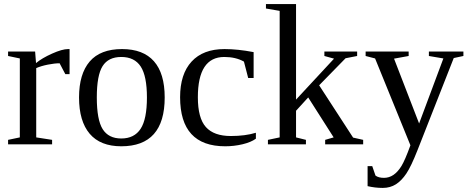

<svg xmlns="http://www.w3.org/2000/svg" viewBox="-20 -714 2317 950"><path d="M324.2 -471.2V-347.2H303.2L274.9 -400.9Q250.5 -400.9 217 -394.3Q183.6 -387.7 159.2 -377V-34.2L237.8 -22V0H20V-22L78.1 -34.2V-424.8L20 -437V-459H153.8L158.2 -401.9Q187.5 -426.3 237.5 -448.7Q287.6 -471.2 316.9 -471.2Z M794.9 -231.9Q794.9 9.8 580.1 9.8Q476.6 9.8 423.8 -52.2Q371.1 -114.3 371.1 -231.9Q371.1 -348.1 423.8 -409.7Q476.6 -471.2 584 -471.2Q688.5 -471.2 741.7 -410.9Q794.9 -350.6 794.9 -231.9ZM707 -231.9Q707 -337.4 676.3 -384.8Q645.5 -432.1 580.1 -432.1Q516.1 -432.1 487.5 -386.7Q459 -341.3 459 -231.9Q459 -121.1 488 -75Q517.1 -28.8 580.1 -28.8Q644.5 -28.8 675.8 -76.7Q707 -124.5 707 -231.9Z M1246.1 -27.8Q1222.2 -10.3 1180.2 -0.2Q1138.2 9.8 1094.2 9.8Q871.1 9.8 871.1 -232.9Q871.1 -347.7 928 -409.4Q984.9 -471.2 1090.8 -471.2Q1156.7 -471.2 1234.9 -456.1V-328.1H1208L1187 -409.2Q1146.5 -432.1 1089.8 -432.1Q959 -432.1 959 -232.9Q959 -129.4 998.8 -85.2Q1038.6 -41 1122.1 -41Q1193.4 -41 1246.1 -57.1Z M1444.8 -221.2 1632.8 -423.8 1585 -437V-459H1747.1V-437L1689.9 -425.8L1559.1 -292L1727.1 -33.2L1776.9 -22V0H1588.9V-22L1630.9 -34.2L1504.9 -231.9L1444.8 -166V-34.2L1493.7 -22V0H1305.7V-22L1363.8 -34.2V-660.2L1295.9 -671.9V-693.8H1444.8Z M1874 215.8Q1835.9 215.8 1798.8 207V107.9H1821.8L1837.9 154.8Q1853 166 1879.9 166Q1905.3 166 1926.8 151.4Q1948.2 136.7 1966.1 107.9Q1983.9 79.1 2010.7 4.9L1835.9 -424.8L1789.1 -437V-459H2002V-437L1929.7 -423.8L2053.7 -103L2173.8 -424.8L2102.1 -437V-459H2272.9V-437L2225.1 -426.8L2045.9 28.8Q2014.2 109.4 1990.7 144.5Q1967.3 179.7 1939 197.8Q1910.6 215.8 1874 215.8Z"/></svg>

Font: Times New Roman
Style: Regular
Weight: 400
Designer: Steve Matteson
Foundry: Ascender Corporation
Version: Version 2.00.3